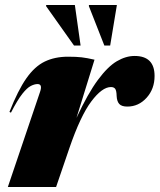

<svg xmlns="http://www.w3.org/2000/svg" viewBox="-20 -752 642 772"><path d="M141 -382.5Q152 -414 131 -414Q119 -414 104 -406.5Q89 -399 69.8 -374.8Q50.5 -350.5 24 -299L18 -302Q52 -388.5 85.8 -436.8Q119.5 -485 160 -504.5Q200.5 -524 253.5 -524Q287.5 -524 308.5 -521.5Q329.5 -519 360 -512L287.5 -278Q333.5 -376.5 373.5 -430.5Q413.5 -484.5 449.8 -505.8Q486 -527 521 -527Q601.5 -527 601.5 -446.5Q601.5 -394.5 569.5 -359Q537.5 -323.5 492 -323.5Q469 -323.5 459.5 -334Q450 -344.5 449 -366Q448.5 -387.5 443.2 -394.8Q438 -402 426 -402Q390.5 -402 347 -344Q303.5 -286 259 -156.5L205.5 0H11.5ZM304 -569H277.5L165.5 -727V-732H281ZM423 -569H399.5L337.5 -727V-732H450Z"/></svg>

Font: Newsreader Display ExtraBold
Style: Italic
Weight: 800
Italic angle: -17°
Designer: Hugues Gentile
Foundry: Production Type
Version: Version 1.001